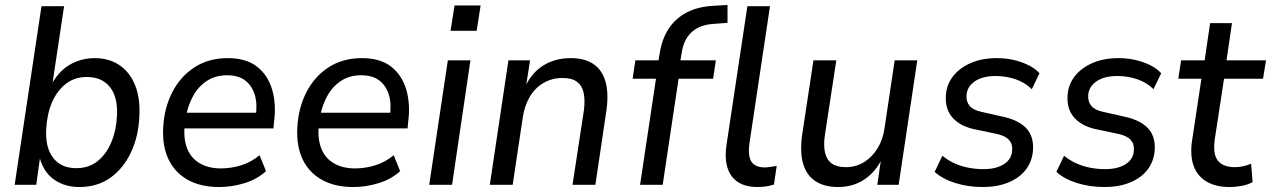

<svg xmlns="http://www.w3.org/2000/svg" viewBox="-20 -744 5117 773"><path d="M299 9Q241 9 198.5 -20.5Q156 -50 140 -108H141L126 0H39L147 -719H238L190 -400H185Q204 -436 229.5 -460Q255 -484 289 -497Q323 -510 361 -510Q420 -510 462 -481Q504 -452 524.5 -399.5Q545 -347 541 -276Q538 -196 507.5 -131Q477 -66 424.5 -28.5Q372 9 299 9ZM287 -67Q337 -67 372 -94.5Q407 -122 427.5 -170Q448 -218 451 -277Q455 -352 423 -393Q391 -434 329 -434Q280 -434 244.5 -406Q209 -378 189 -331Q169 -284 166 -223Q162 -150 194 -108.5Q226 -67 287 -67Z M863 9Q788 9 736 -20Q684 -49 658.5 -102.5Q633 -156 637 -230Q641 -309 673.5 -372.5Q706 -436 763 -473Q820 -510 897 -510Q971 -510 1015 -475.5Q1059 -441 1076 -382Q1093 -323 1083 -251L1081 -227H706L715 -290H1029L1009 -273Q1017 -322 1006.5 -359.5Q996 -397 968.5 -419Q941 -441 894 -441Q847 -441 812.5 -418Q778 -395 757.5 -357.5Q737 -320 729 -276L725 -252Q717 -195 731 -153Q745 -111 781 -88.5Q817 -66 869 -66Q911 -66 951 -78.5Q991 -91 1025 -119L1051 -55Q1015 -22 964 -6.5Q913 9 863 9Z M1403 9Q1328 9 1276 -20Q1224 -49 1198.5 -102.5Q1173 -156 1177 -230Q1181 -309 1213.5 -372.5Q1246 -436 1303 -473Q1360 -510 1437 -510Q1511 -510 1555 -475.5Q1599 -441 1616 -382Q1633 -323 1623 -251L1621 -227H1246L1255 -290H1569L1549 -273Q1557 -322 1546.5 -359.5Q1536 -397 1508.5 -419Q1481 -441 1434 -441Q1387 -441 1352.5 -418Q1318 -395 1297.5 -357.5Q1277 -320 1269 -276L1265 -252Q1257 -195 1271 -153Q1285 -111 1321 -88.5Q1357 -66 1409 -66Q1451 -66 1491 -78.5Q1531 -91 1565 -119L1591 -55Q1555 -22 1504 -6.5Q1453 9 1403 9Z M1794 -620 1810 -722H1915L1899 -620ZM1708 0 1783 -501H1874L1800 0Z M1952 0 2027 -501H2114L2097 -392H2093Q2120 -451 2167.5 -480.5Q2215 -510 2278 -510Q2333 -510 2368 -487Q2403 -464 2417 -418Q2431 -372 2422 -303L2377 0H2285L2331 -301Q2336 -343 2329.5 -371.5Q2323 -400 2302.5 -415Q2282 -430 2245 -430Q2202 -430 2168 -410Q2134 -390 2113 -354.5Q2092 -319 2085 -273L2044 0Z M2557 0 2621 -427H2527L2538 -501H2647L2628 -483L2635 -524Q2644 -585 2671.5 -627.5Q2699 -670 2745 -694Q2791 -718 2858 -721L2909 -724V-652L2855 -648Q2818 -646 2791.5 -633Q2765 -620 2747.5 -595Q2730 -570 2724 -528L2718 -493L2712 -501H2862L2851 -427H2712L2648 0ZM3030 9Q2958 9 2925.5 -35Q2893 -79 2905 -161L2989 -719H3080L2997 -165Q2993 -134 2997.5 -112.5Q3002 -91 3017.5 -80.5Q3033 -70 3058 -70Q3070 -70 3082 -72Q3094 -74 3107 -76L3096 -1Q3081 4 3064 6.5Q3047 9 3030 9Z M3354 9Q3300 9 3264 -14Q3228 -37 3214 -83Q3200 -129 3209 -198L3255 -501H3347L3301 -200Q3295 -159 3301.5 -130Q3308 -101 3328.5 -86Q3349 -71 3385 -71Q3426 -71 3459 -91.5Q3492 -112 3513.5 -147.5Q3535 -183 3541 -227L3582 -501H3673L3598 0H3512L3528 -109H3533Q3506 -52 3460 -21.5Q3414 9 3354 9Z M3937 9Q3878 9 3826.5 -7Q3775 -23 3743 -52L3774 -117Q3797 -98 3824 -86Q3851 -74 3880.5 -68.5Q3910 -63 3939 -63Q3991 -63 4022.5 -83.5Q4054 -104 4055 -140Q4057 -165 4041.5 -181.5Q4026 -198 3992 -205L3897 -225Q3843 -238 3814 -271.5Q3785 -305 3788 -358Q3790 -401 3815.5 -435Q3841 -469 3886.5 -489.5Q3932 -510 3994 -510Q4027 -510 4059 -503Q4091 -496 4119 -482.5Q4147 -469 4165 -449L4134 -385Q4107 -412 4068.5 -425Q4030 -438 3989 -438Q3936 -438 3904.5 -416.5Q3873 -395 3871 -359Q3870 -334 3884 -317.5Q3898 -301 3930 -294L4023 -273Q4083 -259 4112.5 -227Q4142 -195 4139 -141Q4136 -95 4110.5 -61.5Q4085 -28 4040 -9.5Q3995 9 3937 9Z M4427 9Q4368 9 4316.5 -7Q4265 -23 4233 -52L4264 -117Q4287 -98 4314 -86Q4341 -74 4370.5 -68.5Q4400 -63 4429 -63Q4481 -63 4512.5 -83.5Q4544 -104 4545 -140Q4547 -165 4531.5 -181.5Q4516 -198 4482 -205L4387 -225Q4333 -238 4304 -271.5Q4275 -305 4278 -358Q4280 -401 4305.5 -435Q4331 -469 4376.5 -489.5Q4422 -510 4484 -510Q4517 -510 4549 -503Q4581 -496 4609 -482.5Q4637 -469 4655 -449L4624 -385Q4597 -412 4558.5 -425Q4520 -438 4479 -438Q4426 -438 4394.5 -416.5Q4363 -395 4361 -359Q4360 -334 4374 -317.5Q4388 -301 4420 -294L4513 -273Q4573 -259 4602.5 -227Q4632 -195 4629 -141Q4626 -95 4600.5 -61.5Q4575 -28 4530 -9.5Q4485 9 4427 9Z M4931 9Q4873 9 4836 -14Q4799 -37 4785 -78Q4771 -119 4779 -176L4817 -427H4724L4735 -501H4830L4852 -651H4940L4918 -501H5077L5065 -427H4908L4871 -185Q4862 -124 4883 -97.5Q4904 -71 4952 -71Q4970 -71 4986.5 -75Q5003 -79 5017 -85L5023 -11Q5006 -1 4980.5 4Q4955 9 4931 9Z"/></svg>

Font: Nunitoga
Style: Medium Italic
Weight: 500
Italic angle: -9°
Designer: Vernon Adams
Foundry: Vernon Adams
Version: Version 1.0